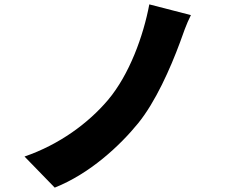

<svg xmlns="http://www.w3.org/2000/svg" viewBox="-20 -808 1040 877"><path d="M852 -739 662 -788C635 -644 571 -467 473 -351C384 -246 252 -148 92 -93L230 49C391 -15 528 -143 611 -245C690 -342 758 -495 802 -614C815 -650 831 -698 852 -739Z"/></svg>

Font: ChiuKong Gothic MN Heavy
Style: Regular
Weight: 900
Designer: Ryoko NISHIZUKA 西塚涼子 (kana, bopomofo & ideographs); Paul D. Hunt (Latin, Greek & Cyrillic); Sandoll Communications 산돌커뮤니
Foundry: Adobe
Version: Version 1.300